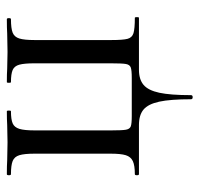

<svg xmlns="http://www.w3.org/2000/svg" viewBox="-31 -395 583 561"><g transform="rotate(-90 260.5 -114.5)"><path d="M176 0H32Q29 0 29 -6Q29 -12 32 -12Q58 -12 70.5 -18Q83 -24 87.5 -38.5Q92 -53 92 -83V-305Q92 -335 87.5 -349.5Q83 -364 70.5 -369Q58 -374 32 -374Q29 -374 29 -380Q29 -386 32 -386Q58 -386 72 -385L125 -384L176 -385Q191 -386 216 -386Q218 -386 218 -380Q218 -374 216 -374Q192 -374 180.5 -369Q169 -364 164.5 -349.5Q160 -335 160 -305V-81Q160 -49 162 -38Q164 -27 171.5 -24Q179 -21 202 -21H313Q336 -21 344 -24Q352 -27 354 -38Q356 -49 356 -83V-305Q356 -335 352 -349.5Q348 -364 336.5 -369Q325 -374 301 -374Q299 -374 299 -380Q299 -386 301 -386Q326 -386 340 -385L389 -384L443 -385Q458 -386 485 -386Q488 -386 488 -380Q488 -374 485 -374Q458 -374 445.5 -369Q433 -364 428.5 -349.5Q424 -335 424 -305V-81Q424 -47 427.5 -33.5Q431 -20 444 -16Q457 -12 489 -12Q491 -12 491 -6Q491 0 489 0H337Q309 0 293 13.5Q277 27 270 59.5Q263 92 263 152Q263 157 257 157Q251 157 251 152Q251 92 244 59.5Q237 27 221 13.5Q205 0 176 0Z"/></g></svg>

Font: Cormorant Infant Medium
Style: Regular
Weight: 500
Designer: Christian Thalmann (Catharsis Fonts)
Version: Version 3.000